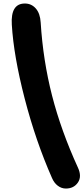

<svg xmlns="http://www.w3.org/2000/svg" viewBox="-20 -861 480 1104"><path d="M358.9 223.1Q333.5 223.1 312.3 207Q291 190.9 278.8 162.1Q185.1 -50.3 121.8 -294.7Q58.6 -539.1 47.9 -719.2Q40.5 -840.8 123 -840.8Q160.6 -840.8 185.8 -812.3Q210.9 -783.7 213.9 -731.9Q227.5 -513.7 279.3 -311.5Q331.1 -109.4 428.2 103Q451.7 153.8 428 188.5Q404.3 223.1 358.9 223.1Z"/></svg>

Font: Shantell Sans Bouncy
Style: Bold
Weight: 700
Designer: Stephen Nixon, Anya Danilova, Shantell Martin
Foundry: Arrow Type
Version: Version 1.006;[9816181b4]